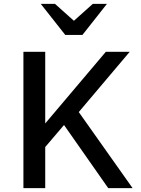

<svg xmlns="http://www.w3.org/2000/svg" viewBox="-20 -981 737 1001"><path d="M346.7 -344.7 325.7 -343.3 215.8 -214.4V0H102.1V-710.9H215.8V-337.4L531.7 -710.9H656.2ZM295.4 -355.5 375 -418.9 671.4 0H544.4ZM320.3 -798.8 192.4 -960.9H266.6L387.7 -852.5H342.8L463.9 -960.9H537.6L409.7 -798.8Z"/></svg>

Font: Monda Medium
Style: Regular
Weight: 500
Designer: Vernon Adams
Foundry: Vernon Adams
Version: Version 2.200